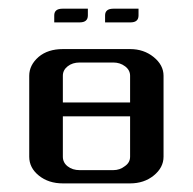

<svg xmlns="http://www.w3.org/2000/svg" viewBox="-20 -426 448 446"><path d="M106 -374V-390.1Q106 -405.8 125 -405.8H184.1V-390.1Q184.1 -374 165 -374ZM224.1 -374V-390.1Q224.1 -405.8 243.2 -405.8H301.8V-390.1Q301.8 -374 283.2 -374ZM47.9 -62V-250Q47.9 -274.9 69.8 -293.9Q91.3 -312 126 -312H282.2Q314 -312 336.9 -293.5Q359.9 -274.9 359.9 -250V-62Q359.9 -36.6 336.9 -18.1Q314.5 0 282.2 0H126Q92.8 0 70.3 -18.1Q47.9 -36.1 47.9 -62ZM126 -62Q126 -48.3 137.2 -39.6Q148.4 -30.8 165 -30.8H243.2Q258.3 -30.8 270 -40Q282.2 -48.3 282.2 -62V-155.8H126ZM126 -188H282.2V-250Q282.2 -263.2 270.5 -272Q258.8 -280.8 243.2 -280.8H165Q148.4 -280.8 137.2 -272Q126 -263.2 126 -250Z"/></svg>

Font: Hhenum
Style: Regular
Weight: 400
Designer: T. Christopher White
Version: Version 1.0